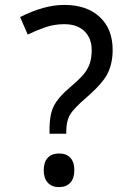

<svg xmlns="http://www.w3.org/2000/svg" viewBox="-20 -744 548 778"><path d="M180.7 -202.1V-220.2Q180.7 -283.2 200 -318.1Q219.2 -353 263.7 -390.1Q303.2 -423.8 319.6 -443.8Q335.9 -463.9 343.8 -486.8Q351.6 -509.8 351.6 -541Q351.6 -588.4 322.5 -617.2Q293.5 -646 240.2 -646Q199.7 -646 163.1 -633.3Q126.5 -620.6 92.3 -604L61.5 -674.8Q158.7 -724.1 240.2 -724.1Q331.5 -724.1 384 -675.3Q436.5 -626.5 436.5 -542Q436.5 -489.3 417.2 -448.5Q397.9 -407.7 331.5 -350.1Q278.3 -304.2 263.4 -278.6Q248.5 -252.9 248.5 -210.9V-202.1ZM219.2 -122.1Q249 -122.1 265.1 -104.7Q281.2 -87.4 281.2 -54.2Q281.2 -21.5 264.9 -3.7Q248.5 14.2 219.2 14.2Q189.9 14.2 173.6 -3.9Q157.2 -22 157.2 -54.2Q157.2 -86.9 173.3 -104.5Q189.5 -122.1 219.2 -122.1Z"/></svg>

Font: Noto Sans Gujarati
Style: Regular
Weight: 400
Designer: Monotype Design team
Foundry: Monotype Imaging Inc.
Version: Version 1.02 uh